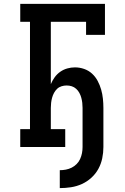

<svg xmlns="http://www.w3.org/2000/svg" viewBox="-20 -755 640 986"><path d="M287 211V119Q303 119 318.5 116Q334 113 348 106Q362 99 373.5 87.5Q385 76 391.5 61.5Q398 47 401 31.5Q404 16 404 0V-201Q404 -214 402.5 -227Q401 -240 397.5 -253Q394 -266 387.5 -278Q381 -290 371 -299Q361 -308 348.5 -312Q336 -316 322 -316Q309 -316 296 -312Q283 -308 273.5 -299Q264 -290 257.5 -278Q251 -266 247.5 -253Q244 -240 242.5 -227Q241 -214 241 -201V-92H315V0H84V-92H134V-643H84V-735H519V-576H422V-643H241V-323Q249 -342 261 -358.5Q273 -375 289.5 -386.5Q306 -398 325.5 -403.5Q345 -409 365 -409Q389 -409 412 -401Q435 -393 452.5 -377Q470 -361 481.5 -339.5Q493 -318 499.5 -295Q506 -272 508.5 -248Q511 -224 511 -201V0Q511 29 505 58Q499 87 485 112.5Q471 138 449 158Q427 178 400.5 190Q374 202 345 206.5Q316 211 287 211Z"/></svg>

Font: Iosevka Slab Semibold Extended
Style: Regular
Weight: 600
Width: 7
Monospace: yes
Designer: Belleve Invis
Foundry: Belleve Invis
Version: Version 11.1.0; ttfautohint (v1.8.3)